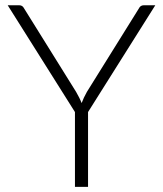

<svg xmlns="http://www.w3.org/2000/svg" viewBox="-20 -728 635 748"><path d="M323 -291.5V0H272V-291.5L10 -707.5H55Q62 -707.5 66.5 -704.2Q71 -701 74 -695L276.5 -370Q283 -358.5 288.5 -347.8Q294 -337 298 -326.5Q302 -337 307 -347.8Q312 -358.5 318.5 -370L521 -695Q523.5 -700.5 528.2 -704Q533 -707.5 540 -707.5H585Z"/></svg>

Font: Lato 2
Style: Regular
Weight: 300
Designer: Lukasz Dziedzic with Adam Twardoch and Botio Nikoltchev
Foundry: tyPoland Lukasz Dziedzic
Version: Version 2.015; 2015-08-06; http://www.latofonts.com/